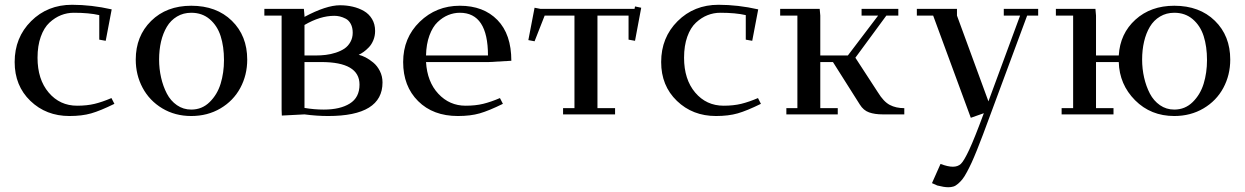

<svg xmlns="http://www.w3.org/2000/svg" viewBox="-20 -476 5179 799"><path d="M41 -217.8Q41 -319.8 109.4 -387.9Q177.7 -456.1 279.8 -456.1Q360.4 -456.1 444.8 -437L419.9 -306.2L393.1 -311V-413.1Q350.6 -422.9 287.1 -422.9Q259.3 -422.9 233.9 -412.8Q208.5 -402.8 185.8 -381.8Q163.1 -360.8 149.7 -323.2Q136.2 -285.6 136.2 -235.8Q136.2 -145.5 182.6 -90.8Q229 -36.1 300.8 -36.1Q341.8 -36.1 374 -43.9Q406.2 -51.8 443.8 -67.9L456.1 -43.9Q397.5 -15.1 359.4 -4.2Q321.3 6.8 269 6.8Q171.9 6.8 106.4 -56.2Q41 -119.1 41 -217.8Z M544.9 -228Q544.9 -325.7 608.9 -388.9Q672.9 -452.1 775.9 -452.1Q880.9 -452.1 944.8 -389.6Q1008.8 -327.1 1008.8 -228Q1008.8 -163.6 980 -110.1Q951.2 -56.6 897.5 -24.9Q843.8 6.8 775.9 6.8Q708.5 6.8 655.3 -25.1Q602.1 -57.1 573.5 -110.6Q544.9 -164.1 544.9 -228ZM642.1 -228Q642.1 -189.5 650.4 -153.1Q658.7 -116.7 674.3 -86.7Q689.9 -56.6 716.3 -38.3Q742.7 -20 775.9 -20Q820.8 -20 852.5 -51.3Q884.3 -82.5 898.2 -127.9Q912.1 -173.3 912.1 -226.1Q912.1 -282.2 898.2 -325.7Q884.3 -369.1 852.8 -396Q821.3 -422.9 775.9 -422.9Q742.7 -422.9 716.6 -407.2Q690.4 -391.6 674.3 -364.5Q658.2 -337.4 650.1 -302.7Q642.1 -268.1 642.1 -228Z M1080.1 -411.1V-439H1244.6L1247.1 -411.1V-405.8Q1337.4 -454.1 1395 -454.1Q1422.9 -454.1 1448 -448.2Q1473.1 -442.4 1494.4 -430.2Q1515.6 -418 1528.3 -396.7Q1541 -375.5 1541 -347.2Q1541 -326.7 1533.7 -308.8Q1526.4 -291 1514.9 -279.1Q1503.4 -267.1 1492.9 -259.8Q1482.4 -252.4 1472.7 -248Q1485.8 -245.1 1501.5 -237.1Q1517.1 -229 1533.4 -215.6Q1549.8 -202.1 1560.8 -180.4Q1571.8 -158.7 1571.8 -132.8Q1571.8 6.8 1345.7 6.8Q1297.9 6.8 1247.1 0L1152.8 4.9L1151.9 -20V-411.1ZM1247.1 -26.9Q1287.6 -20 1327.6 -20Q1395.5 -20 1435.8 -45.2Q1476.1 -70.3 1476.1 -124Q1476.1 -217.8 1316.9 -217.8H1247.1ZM1247.1 -245.1H1293Q1315.4 -245.1 1335.9 -247.6Q1356.4 -250 1377.4 -256.8Q1398.4 -263.7 1413.6 -273.9Q1428.7 -284.2 1438.2 -301.3Q1447.8 -318.4 1447.8 -339.8Q1447.8 -361.3 1439.7 -376.5Q1431.6 -391.6 1418.7 -398.2Q1405.8 -404.8 1394.3 -407.5Q1382.8 -410.2 1371.1 -410.2Q1312.5 -410.2 1247.1 -372.1Z M1893.6 -452.1Q1992.2 -452.1 2050 -392.8Q2107.9 -333.5 2107.9 -223.1L2014.6 -217.8H1752.9Q1757.8 -135.3 1804.2 -85.7Q1850.6 -36.1 1917.5 -36.1Q1958.5 -36.1 1990.7 -43.9Q2022.9 -51.8 2060.5 -67.9L2072.8 -43.9Q2014.2 -15.1 1976.1 -4.2Q1938 6.8 1885.7 6.8Q1782.2 6.8 1720 -55.2Q1657.7 -117.2 1657.7 -217.8Q1657.7 -318.4 1726.6 -385.3Q1795.4 -452.1 1893.6 -452.1ZM1752.9 -245.1H2010.7Q2010.7 -422.9 1893.6 -422.9Q1868.7 -422.9 1845.2 -413.3Q1821.8 -403.8 1801 -384Q1780.3 -364.3 1767.1 -328.4Q1753.9 -292.5 1752.9 -245.1Z M2178.7 -309.1 2204.6 -443.8 2229.5 -439H2620.6L2622.6 -449.2L2648.4 -443.8L2622.6 -306.2L2595.7 -311V-411.1H2466.3V-25.9H2539.6V0H2323.2V-25.9H2370.6V-411.1H2246.6L2204.6 -304.2Z M2731.4 -217.8Q2731.4 -319.8 2799.8 -387.9Q2868.2 -456.1 2970.2 -456.1Q3050.8 -456.1 3135.3 -437L3110.4 -306.2L3083.5 -311V-413.1Q3041 -422.9 2977.5 -422.9Q2949.7 -422.9 2924.3 -412.8Q2898.9 -402.8 2876.2 -381.8Q2853.5 -360.8 2840.1 -323.2Q2826.7 -285.6 2826.7 -235.8Q2826.7 -145.5 2873 -90.8Q2919.4 -36.1 2991.2 -36.1Q3032.2 -36.1 3064.5 -43.9Q3096.7 -51.8 3134.3 -67.9L3146.5 -43.9Q3087.9 -15.1 3049.8 -4.2Q3011.7 6.8 2959.5 6.8Q2862.3 6.8 2796.9 -56.2Q2731.4 -119.1 2731.4 -217.8Z M3226.6 -411.1V-439H3391.1L3393.6 -411.1V-245.1H3508.3L3634.3 -411.1H3565.4V-439H3718.3V-411.1H3668.5L3539.6 -235.8L3633.3 -91.8Q3657.2 -52.7 3682.9 -39.3Q3708.5 -25.9 3743.2 -25.9V0H3653.3Q3620.1 0 3596.7 -8.3Q3573.2 -16.6 3558.1 -41L3446.3 -217.8H3393.6V-25.9H3466.3V0H3252.4V-25.9H3298.3V-411.1Z M3795.4 -411.1V-439H3962.4V-411.1L4093.3 -54.2L4225.1 -411.1H4157.2V-439H4300.3V-411.1H4254.4L4100.1 4.9Q4082 53.7 4070.6 84.2Q4059.1 114.7 4045.7 148.2Q4032.2 181.6 4023.4 200.7Q4014.6 219.7 4003.9 239.7Q3993.2 259.8 3985.1 269.8Q3977.1 279.8 3967 288.6Q3957 297.4 3947.3 300.3Q3937.5 303.2 3926.3 303.2Q3908.7 303.2 3880.4 295.9L3858.4 286.1L3894 206.1Q3924.3 217.8 3945.3 217.8Q3965.8 217.8 3978.5 206.1Q3991.2 194.3 4013.2 147.5Q4035.2 100.6 4074.2 -4.9L4020 14.2L3863.3 -411.1Z M4374 -411.1V-439H4538.6L4541 -411.1V-245.1H4635.7Q4641.1 -336.4 4705.1 -394.3Q4769 -452.1 4866.7 -452.1Q4971.7 -452.1 5035.6 -389.6Q5099.6 -327.1 5099.6 -228Q5099.6 -163.6 5070.8 -110.1Q5042 -56.6 4988.3 -24.9Q4934.6 6.8 4866.7 6.8Q4769 6.8 4703.6 -58.8Q4638.2 -124.5 4635.7 -217.8H4541V-25.9H4613.8V0H4397.9V-25.9H4445.8V-411.1ZM4732.9 -228Q4732.9 -189.5 4741.2 -153.1Q4749.5 -116.7 4765.1 -86.7Q4780.8 -56.6 4807.1 -38.3Q4833.5 -20 4866.7 -20Q4911.6 -20 4943.4 -51.3Q4975.1 -82.5 4989 -127.9Q5002.9 -173.3 5002.9 -226.1Q5002.9 -282.2 4989 -325.7Q4975.1 -369.1 4943.6 -396Q4912.1 -422.9 4866.7 -422.9Q4833.5 -422.9 4807.4 -407.2Q4781.2 -391.6 4765.1 -364.5Q4749 -337.4 4741 -302.7Q4732.9 -268.1 4732.9 -228Z"/></svg>

Font: Dehuti
Style: Bold
Weight: 700
Version: Version 1.2